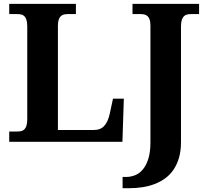

<svg xmlns="http://www.w3.org/2000/svg" viewBox="-20 -734 1062 994"><path d="M27.8 0V-53.2H69.8Q81.1 -53.2 90.3 -55.4Q99.6 -57.6 106.4 -64.5Q113.3 -71.3 117.2 -84Q121.1 -96.7 121.1 -118.2V-596.2Q121.1 -617.7 117.2 -630.4Q113.3 -643.1 106.4 -649.9Q99.6 -656.7 90.3 -658.9Q81.1 -661.1 69.8 -661.1H27.8V-713.9H373V-661.1H331.1Q320.8 -661.1 311.3 -658.9Q301.8 -656.7 294.9 -650.4Q288.1 -644 283.9 -632.1Q279.8 -620.1 279.8 -600.1V-61H465.8Q501 -61 520.5 -83.3Q540 -105.5 548.8 -147.9L564.9 -223.1H621.1L613.8 0ZM1010.7 -661.1H968.8Q958 -661.1 948.5 -658.9Q939 -656.7 932.1 -649.9Q925.3 -643.1 921.1 -630.4Q917 -617.7 917 -596.2V2Q917 47.4 906.7 82.5Q896.5 117.7 878.4 144.3Q860.4 170.9 835.2 189.2Q810.1 207.5 780.5 218.8Q751 230 718 235.1Q685.1 240.2 650.9 240.2H614.7V182.1H632.8Q656.7 182.1 679.4 173.1Q702.1 164.1 719.7 143.1Q737.3 122.1 748 87.6Q758.8 53.2 758.8 2.9V-600.1Q758.8 -620.1 754.9 -632.1Q751 -644 743.9 -650.4Q736.8 -656.7 727.5 -658.9Q718.3 -661.1 708 -661.1H666V-713.9H1010.7Z"/></svg>

Font: Droid Serif
Style: Bold
Weight: 700
Designer: Monotype Design team
Foundry: Monotype Imaging Inc.
Version: Version 1.03